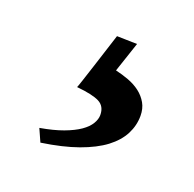

<svg xmlns="http://www.w3.org/2000/svg" viewBox="-57 -65 343 340"><g transform="rotate(20 114.5 105.0)"><path d="M199.2 111.8Q199.2 129.9 190.7 146.5Q182.1 163.1 164.1 176.8Q146 190.4 117.4 200.7Q88.9 210.9 48.8 216.8L38.1 192.9Q63.5 188.5 81.3 181.9Q99.1 175.3 110.4 167.5Q121.6 159.7 126.7 151.1Q131.8 142.6 131.8 134.8Q131.8 118.2 119.1 111.6Q106.4 105 76.2 102.1Q77.1 100.6 81.1 88.4Q84.5 78.1 91.6 56.2Q98.6 34.2 111.8 -6.8L149.9 -5.9L130.9 50.8Q143.6 53.7 156 58.3Q168.5 63 178 70.3Q187.5 77.6 193.4 87.9Q199.2 98.1 199.2 111.8Z"/></g></svg>

Font: Gentium Kaktovik
Style: Regular
Weight: 400
Designer: J. Victor Gaultney and Annie Olsen
Foundry: SIL International
Version: Version 1.102; 2013; Maintenance release